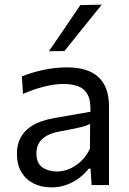

<svg xmlns="http://www.w3.org/2000/svg" viewBox="-20 -798 558 828"><path d="M202 10Q157.5 10 124 -7.2Q90.5 -24.5 71.8 -56.5Q53 -88.5 53 -133.5Q53 -174 67.5 -201.8Q82 -229.5 105.5 -247Q129 -264.5 157.5 -274.2Q186 -284 214.5 -289L370 -316Q372 -366.5 356.8 -392.2Q341.5 -418 314 -427Q286.5 -436 253 -436Q236 -436 216.5 -433.5Q197 -431 175.2 -425.8Q153.5 -420.5 129.5 -412.5Q105.5 -404.5 79 -393L74.5 -468.5Q92.5 -476 115.2 -483Q138 -490 163.8 -495.8Q189.5 -501.5 216.5 -504.5Q243.5 -507.5 271 -507.5Q326.5 -507.5 366.8 -490Q407 -472.5 428.5 -435Q450 -397.5 450 -337Q450 -314 450 -278.5Q450 -243 450 -211V-146.5Q450 -112.5 450 -77.2Q450 -42 450 0H375L370.5 -70.5H362.5Q347 -50.5 323.5 -32Q300 -13.5 269.2 -1.8Q238.5 10 202 10ZM226 -58.5Q252.5 -58.5 279 -69.5Q305.5 -80.5 328.8 -102.2Q352 -124 368 -157L368.5 -264Q360.5 -259.5 347.2 -255Q334 -250.5 307.8 -244.8Q281.5 -239 235 -230.5Q206.5 -225.5 184.5 -214.2Q162.5 -203 149.8 -183.8Q137 -164.5 137 -137Q137 -94 162.8 -76.2Q188.5 -58.5 226 -58.5ZM191 -577Q225 -627 259.2 -677Q293.5 -727 326.5 -776L419 -778Q391.5 -744 364.5 -710.5Q337.5 -677 311 -644Q284.5 -611 258 -578Z"/></svg>

Font: Commissioner Thin
Style: Regular
Weight: 400
Version: Version 1.000